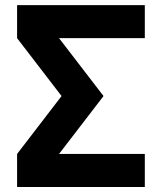

<svg xmlns="http://www.w3.org/2000/svg" viewBox="-20 -743 643 763"><path d="M391.4 -361.3 214.6 -591.4H555.5V-722.7H47.9V-591.4L224.6 -361.3L47.9 -131.2V0H555.5V-131.2H214.6Z"/></svg>

Font: Giphurs SC
Style: Regular
Weight: 400
Version: Version 0.920